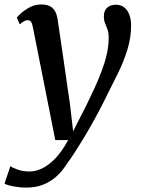

<svg xmlns="http://www.w3.org/2000/svg" viewBox="-61 -587 628 856"><path d="M85.5 -466Q82 -484.5 76.5 -490.8Q71 -497 63 -497Q54.5 -497 46.2 -492.5Q38 -488 27 -478.5L14 -508.5Q18 -514.5 33.5 -528.5Q49 -542.5 72.2 -554.8Q95.5 -567 122.5 -567Q148 -567 162.8 -558.8Q177.5 -550.5 185.2 -535.5Q193 -520.5 196 -500Q203 -452.5 210 -405.2Q217 -358 223.8 -310.8Q230.5 -263.5 237.2 -216.5Q244 -169.5 251 -122.5L265 -1.5L326 -121.5Q345 -160.5 362.2 -198.2Q379.5 -236 393.2 -272.8Q407 -309.5 415.2 -346Q423.5 -382.5 423.5 -419.5Q423.5 -441.5 418.2 -455.8Q413 -470 407.5 -483Q402 -496 402 -514.5Q402 -539 416.5 -552.5Q431 -566 455.5 -566Q478 -566 493 -554Q508 -542 515.8 -521Q523.5 -500 523.5 -473.5Q523.5 -419 507 -365.8Q490.5 -312.5 465.8 -262.2Q441 -212 417.5 -165.5Q399 -127.5 379.5 -90.5Q360 -53.5 340.2 -19Q320.5 15.5 302 45.2Q283.5 75 267.8 99.2Q252 123.5 239.5 140Q218.5 174 191.8 198.5Q165 223 131.5 236.2Q98 249.5 54.5 249.5Q30 249.5 0.8 244.2Q-28.5 239 -41 231.5L-14.5 153.5Q-5.5 161 17.8 169.2Q41 177.5 71.5 177.5Q98.5 177.5 127.5 163.5Q156.5 149.5 186 118.8Q215.5 88 243 37.5H185.5Z"/></svg>

Font: Merriweather Medium
Style: Italic
Weight: 500
Italic angle: -7.8°
Version: Version 2.101